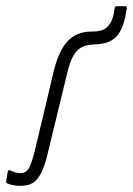

<svg xmlns="http://www.w3.org/2000/svg" viewBox="-40 -592 430 621"><path d="M27 9Q16 9 5.5 7.5Q-5 6 -17 1Q-21 -1 -20 -7L-15 -36Q-14 -40 -12 -41Q-10 -42 -7 -41Q11 -32 26 -32Q44 -32 53 -47Q62 -62 73 -106L131 -350Q147 -423 176.5 -456.5Q206 -490 257 -490Q282 -490 295 -496.5Q308 -503 316 -516Q322 -525 325.5 -538Q329 -551 331 -567Q332 -572 337 -572H367Q371 -572 370 -564Q366 -537 359 -515Q352 -493 341 -479Q329 -464 311 -456.5Q293 -449 262 -448Q226 -447 207 -425.5Q188 -404 176 -350L117 -107Q107 -61 94.5 -35.5Q82 -10 66.5 -0.5Q51 9 27 9Z"/></svg>

Font: Sofia Sans Condensed Light
Style: Italic
Weight: 300
Italic angle: -9°
Version: Version 4.100